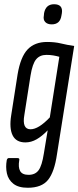

<svg xmlns="http://www.w3.org/2000/svg" viewBox="-20 -690 370 906"><path d="M202 -492Q239 -492 267.5 -485Q296 -478 330 -473L249 37Q237 121 207 158.5Q177 196 111 196Q67 196 43 177Q19 158 12.5 128Q6 98 12 65Q15 56 21 56H63Q73 56 71 65Q65 99 75 117Q85 135 115 135Q146 135 162 113.5Q178 92 187 34L205 -75Q178 -47 152.5 -32.5Q127 -18 100 -18Q56 -18 39.5 -51.5Q23 -85 33 -147L63 -339Q77 -422 110.5 -457Q144 -492 202 -492ZM124 -80Q162 -80 215 -136L260 -422Q246 -426 231 -428.5Q216 -431 199 -431Q168 -431 150.5 -410Q133 -389 124 -333L95 -148Q83 -80 124 -80ZM224 -575Q204 -575 193.5 -586Q183 -597 187 -617L188 -628Q196 -670 235 -670Q278 -670 272 -628L270 -617Q264 -575 224 -575Z"/></svg>

Font: Sofia Sans Extra Condensed
Style: Italic
Weight: 400
Italic angle: -9°
Designer: Botio Nikoltchev, Ani Petrova
Foundry: lettersoup
Version: Version 4.101; ttfautohint (v1.8.4.7-5d5b)